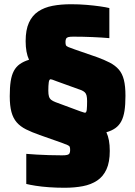

<svg xmlns="http://www.w3.org/2000/svg" viewBox="-20 -716 639 906"><path d="M284 170Q247 170 211.5 167.5Q176 165 148 160.5Q120 156 104 152V10Q126 12 153.5 13.5Q181 15 211.5 16Q242 17 273 17Q289 17 297 15Q305 13 308 7.5Q311 2 311 -8Q311 -18 309 -23Q307 -28 298.5 -31.5Q290 -35 272 -42L167 -79Q130 -92 103 -105.5Q76 -119 59 -138.5Q42 -158 34 -187.5Q26 -217 26 -262Q26 -304 30.5 -333Q35 -362 45.5 -381.5Q56 -401 73.5 -413.5Q91 -426 117 -434Q109 -451 105 -473Q101 -495 101 -522Q101 -575 116.5 -609Q132 -643 160.5 -662Q189 -681 228 -688.5Q267 -696 315 -696Q354 -696 389 -693Q424 -690 452 -686Q480 -682 496 -678V-536Q463 -539 417.5 -541Q372 -543 326 -543Q310 -543 302.5 -541Q295 -539 292 -533.5Q289 -528 289 -518Q289 -508 291 -503Q293 -498 302.5 -494Q312 -490 332 -483L436 -447Q472 -434 498 -420.5Q524 -407 540.5 -388Q557 -369 564.5 -339.5Q572 -310 572 -264Q572 -222 567.5 -193Q563 -164 552.5 -144Q542 -124 524.5 -111.5Q507 -99 482 -92Q490 -75 494 -53.5Q498 -32 498 -4Q498 49 482.5 83Q467 117 438.5 136Q410 155 371 162.5Q332 170 284 170ZM208 -288Q208 -271 211 -261Q214 -251 221.5 -245Q229 -239 242 -234L358 -191Q370 -187 375 -185.5Q380 -184 381 -184Q388 -184 389.5 -199Q391 -214 391 -239Q391 -255 388.5 -265Q386 -275 380 -280.5Q374 -286 365 -290L246 -333Q234 -338 227.5 -340Q221 -342 219 -342Q212 -342 210 -327Q208 -312 208 -288Z"/></svg>

Font: Saira SemiCondensed Black
Style: Regular
Weight: 900
Width: 4
Designer: Hector Gatti with collaboration of the Omnibus-Type team
Foundry: Omnibus-Type
Version: Version 1.101